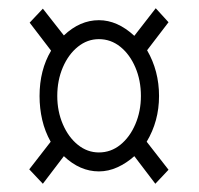

<svg xmlns="http://www.w3.org/2000/svg" viewBox="-20 -591 482 466"><path d="M84 -145 51 -180 103 -247Q89 -272 82.5 -300Q76 -328 76 -358Q76 -421 104 -468L52 -536L84 -570L135 -505Q174 -542 220 -542Q265 -542 306 -504L358 -571L389 -537L337 -469Q366 -419 366 -358Q366 -297 336 -247L389 -179L357 -145L306 -212Q287 -195 265 -185Q243 -175 220 -175Q174 -175 135 -212ZM220 -221Q249 -221 272 -239.5Q295 -258 308.5 -289.5Q322 -321 322 -358Q322 -396 308.5 -427.5Q295 -459 272 -477.5Q249 -496 220 -496Q192 -496 169 -477.5Q146 -459 132.5 -427.5Q119 -396 119 -358Q119 -321 132.5 -289.5Q146 -258 169 -239.5Q192 -221 220 -221Z"/></svg>

Font: Noto Serif Display ExtraCondensed
Style: Regular
Weight: 400
Width: 2
Designer: Monotype Design Team
Foundry: Monotype Imaging Inc.
Version: Version 2.009